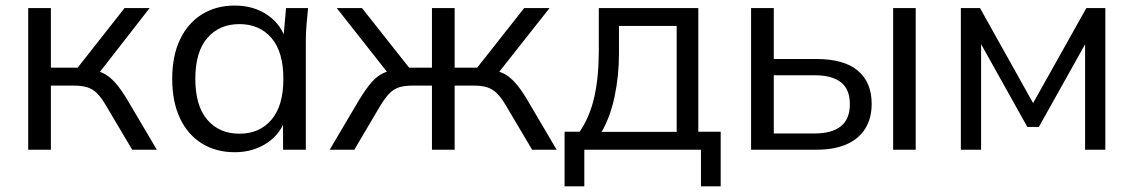

<svg xmlns="http://www.w3.org/2000/svg" viewBox="-20 -531 4021 681"><path d="M80 0V-502.3H160.5V-291.1H255.6L421.7 -502.3H510.6L321.4 -259.4L298.6 -284Q327.7 -281 348.7 -270.1Q369.6 -259.2 389.4 -236.9Q409.2 -214.6 432.4 -175.7L536.3 0H448.9L356.5 -155.7Q339.8 -184.5 324.4 -199.9Q309 -215.3 289.6 -221.4Q270.2 -227.4 241.3 -227.4H160.5V0Z M812.8 8.9Q745.7 8.9 695.7 -22.3Q645.7 -53.5 618.2 -112Q590.8 -170.5 590.8 -251.4Q590.8 -332.9 618.5 -390.8Q646.2 -448.8 696.2 -480.1Q746.2 -511.3 812.8 -511.3Q880.5 -511.3 930 -476.9Q979.6 -442.5 995.6 -383.1H984.1L994.5 -502.3H1072.7Q1069.7 -472.9 1067.2 -443.6Q1064.7 -414.2 1064.7 -385.9V0H984.1L983.7 -118.3H995.1Q979.1 -59.4 929.1 -25.2Q879 8.9 812.8 8.9ZM829.2 -56.8Q900.4 -56.8 942.8 -106.3Q985.1 -155.7 985.1 -251.4Q985.1 -347.1 942.8 -396.3Q900.4 -445.5 829.2 -445.5Q758 -445.5 715.4 -396.3Q672.8 -347.1 672.8 -251.4Q672.8 -155.7 715.2 -106.3Q757.6 -56.8 829.2 -56.8Z M1149.4 0 1253.2 -175.7Q1277 -214.6 1296 -236.9Q1315 -259.2 1336.5 -270.1Q1358 -281 1386.5 -284L1365.8 -259.4L1174.5 -502.3H1264L1431 -291.1H1512.1V-502.3H1592.6V-291.1H1672.6L1839.2 -502.3H1929.1L1737.4 -259.4L1716.2 -284Q1745.2 -281 1766.7 -270.1Q1788.2 -259.2 1807.9 -236.9Q1827.7 -214.6 1850.9 -175.7L1954.3 0H1867.4L1775 -155.7Q1758.3 -184.5 1742.7 -199.9Q1727 -215.3 1707.9 -221.4Q1688.7 -227.4 1659.8 -227.4H1592.6V0H1512.1V-227.4H1443.8Q1415 -227.4 1395.8 -221.4Q1376.6 -215.3 1361.5 -199.9Q1346.3 -184.5 1328.6 -155.7L1236.8 0Z M1982.5 130V-63.7H2035.8Q2071.6 -115.5 2087.7 -186.1Q2103.9 -256.8 2103.9 -353.6V-502.3H2456.8V-63.7H2536.2V130H2466.2V0H2052.5V130ZM2113.8 -63.3H2380.1V-439.1H2175.4V-341Q2175.4 -261.8 2159.8 -188.2Q2144.1 -114.7 2113.8 -63.3Z M2644 0V-502.3H2724.5V-321.7H2876.1Q2973.4 -321.7 3022.5 -280.5Q3071.7 -239.3 3071.7 -162.5Q3071.7 -112.1 3049.3 -75.5Q3026.9 -38.8 2983.2 -19.4Q2939.6 0 2876.1 0ZM2724.5 -57.6H2869.2Q2930.4 -57.6 2962.4 -83.1Q2994.3 -108.6 2994.3 -161.6Q2994.3 -214.6 2962.5 -239.3Q2930.7 -264.1 2869.2 -264.1H2724.5ZM3147.9 0V-502.3H3227.9V0Z M3388 0V-502.3H3456L3644.3 -165.4L3833.1 -502.3H3900.5V0H3828.7V-412.2H3850.1L3664.8 -80.9H3623.8L3438.4 -412.7H3459.8V0Z"/></svg>

Font: Mulish ExtraLight
Style: Regular
Weight: 200
Designer: Vernon Adams
Foundry: Vernon Adams
Version: Version 3.603